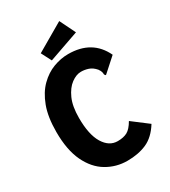

<svg xmlns="http://www.w3.org/2000/svg" viewBox="-199 -907 899 1017"><g transform="rotate(-30 250.0 -399.0)"><path d="M275 12Q207 12 149.5 -22Q92 -56 58 -127Q24 -198 24 -308Q24 -400 47.5 -462.5Q71 -525 109.5 -563Q148 -601 193.5 -618Q239 -635 284 -635Q430 -635 487 -514L409 -444L402 -438L395 -446Q395 -454 393 -462Q391 -470 382 -483Q363 -505 341 -512.5Q319 -520 296 -520Q267 -520 236.5 -497.5Q206 -475 185.5 -429.5Q165 -384 165 -313Q165 -211 197.5 -157.5Q230 -104 282 -104Q318 -104 341 -116.5Q364 -129 386 -167L482 -94Q444 -33 393 -10.5Q342 12 275 12ZM193 -649 161 -711 331 -810 378 -714Z"/></g></svg>

Font: Inconsolata Black
Style: Regular
Weight: 900
Monospace: yes
Designer: Raph Levien, Cyreal, Brenton Simpson
Foundry: Raph Levien, Cyreal, Google
Version: Version 3.001; ttfautohint (v1.8.2.53-6de2)